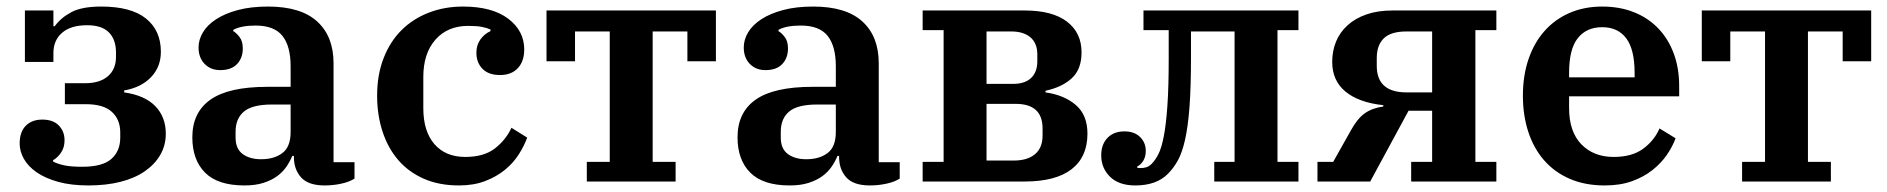

<svg xmlns="http://www.w3.org/2000/svg" viewBox="-20 -554 5760 586"><path d="M250 12Q197 12 157.5 1Q118 -10 92 -28Q66 -46 53 -69Q40 -92 40 -116Q40 -151 58.5 -170Q77 -189 109 -189Q142 -189 159.5 -171Q177 -153 177 -126Q177 -104 166.5 -88.5Q156 -73 142 -65V-61Q155 -54 175.5 -49.5Q196 -45 231 -45Q293 -45 320 -69Q347 -93 347 -134V-150Q347 -189 321.5 -212.5Q296 -236 242 -236H178V-300H239Q285 -300 309.5 -321.5Q334 -343 334 -380V-394Q334 -433 312.5 -455Q291 -477 246 -477Q196 -477 169.5 -454Q143 -431 143 -392V-365H56V-522H143V-474H147Q166 -500 198 -517Q230 -534 289 -534Q380 -534 425.5 -497.5Q471 -461 471 -396Q471 -350 441 -318.5Q411 -287 359 -278V-272Q422 -263 454 -230Q486 -197 486 -146Q486 -110 469 -81Q452 -52 421.5 -31Q391 -10 347.5 1Q304 12 250 12Z M726 12Q645 12 606 -27Q567 -66 567 -135Q567 -211 622.5 -250Q678 -289 796 -289H867V-352Q867 -413 842 -444.5Q817 -476 760 -476Q716 -476 692 -463V-459Q702 -453 711.5 -440.5Q721 -428 721 -406Q721 -377 703.5 -358.5Q686 -340 652 -340Q623 -340 604.5 -359Q586 -378 586 -409Q586 -433 599.5 -455.5Q613 -478 640 -495.5Q667 -513 706.5 -523.5Q746 -534 798 -534Q898 -534 948 -488.5Q998 -443 998 -361V-59H1062V-9Q1047 1 1022 6.5Q997 12 971 12Q921 12 899 -12.5Q877 -37 877 -75V-78H872Q865 -61 854 -45Q843 -29 826 -16.5Q809 -4 784.5 4Q760 12 726 12ZM777 -68Q817 -68 842 -87Q867 -106 867 -151V-235H810Q750 -235 724.5 -213.5Q699 -192 699 -152V-134Q699 -100 720.5 -84Q742 -68 777 -68Z M1381 12Q1320 12 1273.5 -8.5Q1227 -29 1195.5 -65.5Q1164 -102 1147.5 -152.5Q1131 -203 1131 -262Q1131 -326 1151 -377Q1171 -428 1206 -462.5Q1241 -497 1289 -515.5Q1337 -534 1393 -534Q1482 -534 1531 -497Q1580 -460 1580 -403Q1580 -367 1560.5 -346Q1541 -325 1506 -325Q1471 -325 1452.5 -344Q1434 -363 1434 -393Q1434 -417 1446.5 -434Q1459 -451 1477 -459V-464Q1466 -469 1450.5 -472Q1435 -475 1409 -475Q1346 -475 1309 -433Q1272 -391 1272 -319V-224Q1272 -153 1306 -114Q1340 -75 1400 -75Q1457 -75 1490.5 -101Q1524 -127 1541 -164L1589 -134Q1580 -109 1563.5 -83Q1547 -57 1521.5 -36Q1496 -15 1461 -1.5Q1426 12 1381 12Z M1771 -60H1841V-458H1735V-367H1648V-522H2165V-367H2078V-458H1972V-60H2042V0H1771Z M2390 12Q2309 12 2270 -27Q2231 -66 2231 -135Q2231 -211 2286.5 -250Q2342 -289 2460 -289H2531V-352Q2531 -413 2506 -444.5Q2481 -476 2424 -476Q2380 -476 2356 -463V-459Q2366 -453 2375.5 -440.5Q2385 -428 2385 -406Q2385 -377 2367.5 -358.5Q2350 -340 2316 -340Q2287 -340 2268.5 -359Q2250 -378 2250 -409Q2250 -433 2263.5 -455.5Q2277 -478 2304 -495.5Q2331 -513 2370.5 -523.5Q2410 -534 2462 -534Q2562 -534 2612 -488.5Q2662 -443 2662 -361V-59H2726V-9Q2711 1 2686 6.5Q2661 12 2635 12Q2585 12 2563 -12.5Q2541 -37 2541 -75V-78H2536Q2529 -61 2518 -45Q2507 -29 2490 -16.5Q2473 -4 2448.5 4Q2424 12 2390 12ZM2441 -68Q2481 -68 2506 -87Q2531 -106 2531 -151V-235H2474Q2414 -235 2388.5 -213.5Q2363 -192 2363 -152V-134Q2363 -100 2384.5 -84Q2406 -68 2441 -68Z M2796 -60H2860V-462H2796V-522H3107Q3192 -522 3236.5 -488Q3281 -454 3281 -394Q3281 -343 3251.5 -315.5Q3222 -288 3171 -277V-272Q3228 -264 3263.5 -233.5Q3299 -203 3299 -146Q3299 -75 3250.5 -37.5Q3202 0 3107 0H2796ZM3074 -64Q3116 -64 3139 -83.5Q3162 -103 3162 -140V-162Q3162 -237 3080 -237H2991V-64ZM3072 -298Q3108 -298 3127 -316Q3146 -334 3146 -367V-388Q3146 -422 3125 -440Q3104 -458 3066 -458H2991V-298Z M3445 12Q3395 12 3368 -14.5Q3341 -41 3341 -80Q3341 -113 3360 -133Q3379 -153 3412 -153Q3442 -153 3459.5 -136Q3477 -119 3477 -93Q3477 -76 3469.5 -63.5Q3462 -51 3451 -46V-42Q3455 -41 3462 -41Q3470 -41 3478.5 -43.5Q3487 -46 3495 -54Q3506 -65 3515.5 -83.5Q3525 -102 3532 -138Q3539 -174 3543 -231.5Q3547 -289 3547 -377V-462H3470V-522H3943V-462H3879V-60H3943V0H3686V-60H3748V-458H3615V-380Q3615 -289 3610.5 -228.5Q3606 -168 3597 -128Q3588 -88 3575 -64.5Q3562 -41 3545 -24Q3510 12 3445 12Z M4001 -60H4049L4103 -156Q4122 -191 4144.5 -207.5Q4167 -224 4202 -229V-233Q4127 -241 4086.5 -274.5Q4046 -308 4046 -365Q4046 -398 4057.5 -426.5Q4069 -455 4092.5 -476.5Q4116 -498 4150.5 -510Q4185 -522 4230 -522H4547V-462H4483V-60H4547V0H4287V-60H4351V-216H4279L4162 0H4001ZM4351 -272V-458H4273Q4225 -458 4203.5 -437Q4182 -416 4182 -377V-353Q4182 -272 4273 -272Z M4878 12Q4818 12 4771.5 -8Q4725 -28 4693 -64.5Q4661 -101 4644.5 -151.5Q4628 -202 4628 -262Q4628 -324 4645.5 -374.5Q4663 -425 4695 -460.5Q4727 -496 4771.5 -515Q4816 -534 4870 -534Q4924 -534 4967.5 -516.5Q5011 -499 5041.5 -467Q5072 -435 5088.5 -390.5Q5105 -346 5105 -291V-260H4769V-224Q4769 -152 4806.5 -113.5Q4844 -75 4905 -75Q4961 -75 4995 -100Q5029 -125 5045 -162L5094 -132Q5085 -107 5067.5 -81.5Q5050 -56 5023.5 -35Q4997 -14 4961 -1Q4925 12 4878 12ZM4769 -318H4969V-331Q4969 -403 4943.5 -437Q4918 -471 4870 -471Q4822 -471 4795.5 -437.5Q4769 -404 4769 -332Z M5297 -60H5367V-458H5261V-367H5174V-522H5691V-367H5604V-458H5498V-60H5568V0H5297Z"/></svg>

Font: IBM Plex Serif SmBld
Style: Regular
Weight: 600
Designer: Mike Abbink, Paul van der Laan, Pieter van Rosmalen
Foundry: Bold Monday
Version: Version 3.001